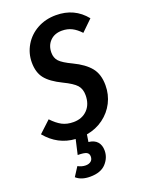

<svg xmlns="http://www.w3.org/2000/svg" viewBox="-196 -788 851 1121"><g transform="rotate(-20 229.5 -227.5)"><path d="M430 -222Q430 -164 405 -115Q380 -66 334.5 -32.5Q289 1 230 11L223 56Q259 60 277 80.5Q295 101 295 135Q295 180 262.5 215Q230 250 164 250Q109 250 78 222L114 166Q138 179 162 179Q182 179 194.5 169Q207 159 207 140Q207 121 192 113.5Q177 106 138 106L159 14Q51 7 -22 -81L50 -148Q81 -115 111 -99Q141 -83 182 -83Q235 -83 268 -116.5Q301 -150 301 -207Q301 -246 280 -269.5Q259 -293 201 -321Q131 -355 101 -393Q71 -431 71 -493Q71 -550 100 -599Q129 -648 180.5 -676.5Q232 -705 297 -705Q412 -705 481 -619L413 -553Q387 -581 360 -594.5Q333 -608 299 -608Q253 -608 225.5 -580Q198 -552 198 -508Q198 -475 217.5 -454Q237 -433 294 -406Q363 -373 396.5 -331.5Q430 -290 430 -222Z"/></g></svg>

Font: Fira Sans Extra Condensed Medium
Style: Italic
Weight: 500
Width: 3
Italic angle: -8°
Designer: Carrois Corporate & Edenspiekermann AG
Foundry: Carrois Corporate GbR & Edenspiekermann AG
Version: Version 4.203